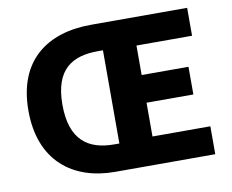

<svg xmlns="http://www.w3.org/2000/svg" viewBox="-73 -746 1017 840"><g transform="rotate(-10 435.5 -326.0)"><path d="M373 0H818V-124H561V-274H769V-397H561V-528H808V-652H381C187 -652 46 -553 46 -329C46 -105 187 0 373 0ZM390 -119C276 -119 197 -171 197 -329C197 -486 276 -533 390 -533H413V-119Z"/></g></svg>

Font: Giro Sans Regular
Style: Bold
Weight: 700
Designer: Paul D. Hunt
Foundry: Adobe Systems Incorporated
Version: Version 1.000;PS 1.0;hotconv 1.0.88;makeotf.lib2.5.647800